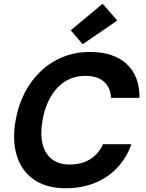

<svg xmlns="http://www.w3.org/2000/svg" viewBox="-20 -988 773 1020"><path d="M329 12Q227 12 161 -33.5Q95 -79 69.5 -160.5Q44 -242 63 -349Q77 -429 111.5 -495.5Q146 -562 197.5 -610.5Q249 -659 315 -685.5Q381 -712 457 -712Q584 -712 653 -648Q722 -584 721 -468H570Q567 -524 532 -554.5Q497 -585 433 -585Q389 -585 351.5 -569Q314 -553 285 -522Q256 -491 235.5 -447Q215 -403 206 -349Q193 -276 206 -223.5Q219 -171 255.5 -142.5Q292 -114 351 -114Q414 -114 459.5 -142.5Q505 -171 527 -222H678Q653 -150 603 -97Q553 -44 483.5 -16Q414 12 329 12ZM419 -753 356 -827 525 -968 603 -879Z"/></svg>

Font: DM Sans 9pt ExtraBold
Style: Italic
Weight: 800
Italic angle: -10°
Version: Version 4.004;gftools[0.9.30]